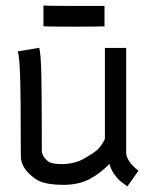

<svg xmlns="http://www.w3.org/2000/svg" viewBox="-20 -672 558 697"><path d="M359.4 -650.4V-576.2H351.1Q322.8 -575.2 252.4 -575.2Q179.7 -575.2 146.5 -576.2L137.7 -576.7V-652.3L147 -651.4Q178.7 -650.4 271 -650.4Q271 -650.4 351.1 -650.4ZM442.4 4.9Q424.8 -7.8 414.8 -16.4Q404.8 -24.9 393.6 -41.3Q382.3 -57.6 377.4 -77.1Q342.8 -41.5 304.7 -21.7Q266.6 -2 215.8 -1H211.4Q140.1 -1 110.4 -21.5Q55.7 -59.1 55.7 -104.5Q55.2 -133.8 55.2 -189Q55.2 -244.1 54.9 -284.7Q54.7 -325.2 53.7 -369.9Q52.7 -414.6 50.5 -444.1Q48.3 -473.6 44.4 -485.4L122.6 -498.5Q125.5 -485.8 127.4 -461.7Q129.4 -437.5 130.1 -395.8Q130.9 -354 131.1 -321.3Q131.3 -288.6 131.6 -223.4Q131.8 -158.2 131.8 -122.1Q135.7 -100.1 156.2 -85Q168.5 -76.2 208 -76.2Q255.4 -78.1 285.6 -96.7Q287.1 -97.7 297.4 -103.5Q307.6 -109.4 311.5 -111.8Q315.4 -114.3 324.5 -121.1Q333.5 -127.9 338.6 -133.5Q343.8 -139.2 350.1 -148.4Q356.4 -157.7 360.8 -168V-498H438V-116.7Q439 -86.9 482.4 -52.2Z"/></svg>

Font: Fantasque Sans Mono
Style: Regular
Weight: 400
Monospace: yes
Designer: Jany Belluz
Version: Version 1.8.0 ; ttfautohint (v1.8.2)